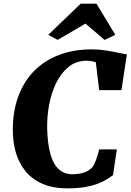

<svg xmlns="http://www.w3.org/2000/svg" viewBox="-20 -1022 714 1050"><path d="M350 8Q268 8 210.8 -17.5Q153.5 -43 118 -87.5Q82.5 -132 66.2 -189.5Q50 -247 50 -311Q50 -415 80.8 -496.8Q111.5 -578.5 168.2 -635.5Q225 -692.5 304.5 -722.2Q384 -752 481.5 -752Q522.5 -752 559.5 -746Q596.5 -740 626.2 -733.5Q656 -727 674 -725L644 -529H522.5L504 -681.5Q497 -684 489.2 -686Q481.5 -688 473.2 -689Q465 -690 455.5 -690Q396.5 -690 354.8 -656Q313 -622 286.5 -566.8Q260 -511.5 248.2 -446.5Q236.5 -381.5 238 -320Q239.5 -259 248.2 -212Q257 -165 273.5 -133.5Q290 -102 315.5 -85.5Q341 -69 376.5 -69Q387.5 -69 405.8 -71Q424 -73 444.8 -80.5Q465.5 -88 483.5 -106Q490 -113.5 495.5 -124.5Q501 -135.5 505.8 -148.8Q510.5 -162 514.8 -176.5Q519 -191 522.5 -205H619L598 -64.5Q584 -53.5 563.8 -41Q543.5 -28.5 514.2 -17.2Q485 -6 444.8 1Q404.5 8 350 8ZM244 -831.5 421.5 -1002H507.5L610.5 -831.5L552 -803.5Q526 -825.5 500 -848.2Q474 -871 447.5 -893Q409.5 -870.5 371.2 -848Q333 -825.5 295 -804Z"/></svg>

Font: Merriweather 20pt Black
Style: Italic
Weight: 900
Italic angle: -7.8°
Version: Version 2.101